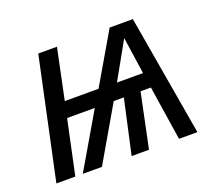

<svg xmlns="http://www.w3.org/2000/svg" viewBox="-95 -668 912 801"><g transform="rotate(-20 360.5 -267.5)"><path d="M525.9 -309.1 502 -473.1 410.2 -309.1ZM563 -535.2 654.8 0H573.2L536.1 -241.2H490.2L439.9 0H362.8L416 -241.2H371.1L231 0H146L287.1 -241.2H164.1L112.8 0H28.8L143.1 -535.2H226.1L179.2 -311H329.1L460 -535.2Z"/></g></svg>

Font: OpenSans-Italic
Style: Italic
Weight: 400
Italic angle: -12°
Foundry: Ascender Corporation
Version: Version 1.10